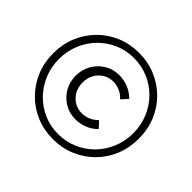

<svg xmlns="http://www.w3.org/2000/svg" viewBox="-166 -918 1136 1136"><g transform="rotate(45 402.0 -350.0)"><path d="M413 -166Q361.9 -166 321 -190.6Q280.1 -215.3 256 -257Q232 -298.7 232 -350Q232 -401.6 256 -443.5Q280.1 -485.5 321 -510.2Q361.9 -535 413 -535Q453 -535 489.5 -520Q526 -505 553 -477L517 -437Q496 -460 469 -471.5Q442 -483 414.1 -483Q379 -483 350.5 -465.5Q322 -448 305.5 -418.1Q289 -388.2 289 -350.1Q289 -313 305.5 -283Q322 -253 350.5 -235.5Q379 -218 414 -218Q442.8 -218 468.4 -229Q494 -240 516 -262L552 -223Q524 -195 488.4 -180.5Q452.8 -166 413 -166ZM402 11Q326 11 261 -16.4Q196 -43.7 147 -93.4Q98 -143 71 -208.3Q44 -273.6 44 -349.8Q44 -426 71 -491.5Q98 -557 147 -606.6Q196 -656.3 261 -683.6Q326 -711 402 -711Q478 -711 543 -683.5Q608 -656 657 -607Q706 -558 733 -492.5Q760 -426.9 760 -350.5Q760 -274 733 -208Q706 -142 657 -93Q608 -44 543 -16.5Q478 11 402 11ZM401.7 -32Q467 -32 524 -56.5Q581 -81 623.5 -124.5Q666 -168 690 -226Q714 -284.1 714 -350Q714 -416 690 -474Q666 -532 623.5 -575.5Q581 -619 524 -643.5Q467 -668 401.7 -668Q337.4 -668 281.2 -643.5Q225 -619 182.5 -575.5Q140 -532 116 -474Q92 -416 92 -349.5Q92 -284 116 -226Q140 -168 182.5 -124.5Q225 -81 281.2 -56.5Q337.4 -32 401.7 -32Z"/></g></svg>

Font: Red Hat Display VF
Style: Regular
Weight: 300
Designer: Pentagram, MCKL
Foundry: Pentagram, MCKL
Version: Version 1.023